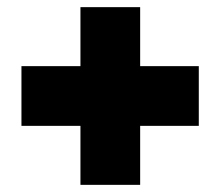

<svg xmlns="http://www.w3.org/2000/svg" viewBox="-20 -611 616 537"><path d="M205 -94V-259H40V-426H205V-591H372V-426H536V-259H372V-94Z"/></svg>

Font: Alfa Slab One
Style: Regular
Weight: 400
Designer: JM Sole
Foundry: JM Sole
Version: Version 2.000